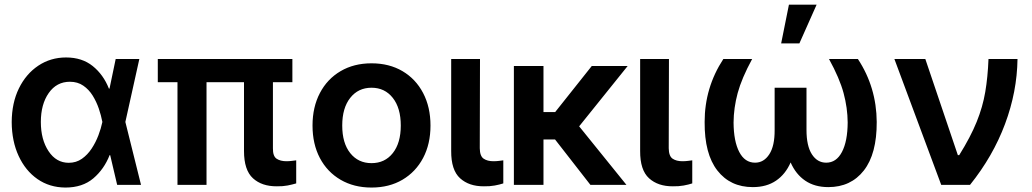

<svg xmlns="http://www.w3.org/2000/svg" viewBox="-20 -802 4476 833"><path d="M263.7 11.7Q194.8 11.2 142.6 -25.1Q90.3 -61.5 60.8 -125.5Q31.2 -189.5 30.8 -272.5Q31.2 -355.5 62 -418.5Q92.8 -481.4 146.2 -517.1Q199.7 -552.7 266.6 -552.7Q335.9 -552.7 382.3 -515.4Q428.7 -478 452.6 -417.5H455.1L481.9 -545.9H584.5L523.9 -272.9L591.8 0H488.3L458 -128.9H455.6Q431.6 -67.9 384.8 -28.1Q337.9 11.7 263.7 11.7ZM424.3 -272.9 423.8 -274.4Q418.9 -300.8 408.7 -330.8Q398.4 -360.8 382.1 -387.2Q365.7 -413.6 341.3 -430.4Q316.9 -447.3 283.2 -447.3Q225.6 -447.3 191.4 -398.4Q157.2 -349.6 157.2 -272.9Q157.2 -196.3 190.7 -146Q224.1 -95.7 278.3 -95.7Q310.5 -95.7 335.2 -113Q359.9 -130.4 377.7 -157.5Q395.5 -184.6 407 -215.1Q418.5 -245.6 423.8 -271.5Z M1248.5 -545.9V-445.3H1164.1V-158.7Q1163.6 -124.5 1179.9 -113.5Q1196.3 -102.5 1222.7 -102.5Q1234.9 -102.5 1246.1 -104Q1257.3 -105.5 1265.1 -106.4V-6.3Q1249 -1.5 1228 2.7Q1207 6.8 1181.2 6.3Q1116.2 6.8 1077.4 -28.6Q1038.6 -64 1038.6 -147V-445.3H876V0H750V-445.3H664.6V-545.9Z M1591.8 11.7Q1515.6 11.7 1457.8 -22Q1399.9 -55.7 1367.9 -116.2Q1335.9 -176.8 1335.9 -257.3Q1335.9 -337.4 1367.9 -398.4Q1399.9 -459.5 1457.8 -493.4Q1515.6 -527.3 1591.8 -527.3Q1668.5 -527.3 1726.1 -493.4Q1783.7 -459.5 1815.7 -398.4Q1847.7 -337.4 1847.7 -257.3Q1847.7 -177.2 1815.7 -116.7Q1783.7 -56.2 1726.1 -22.2Q1668.5 11.7 1591.8 11.7ZM1591.8 -94.2Q1649.9 -94.2 1684.3 -137.9Q1718.8 -181.6 1718.8 -257.3Q1718.8 -333.5 1684.1 -377.4Q1649.4 -421.4 1591.8 -421.4Q1534.2 -421.4 1499.5 -377.4Q1464.8 -333.5 1464.8 -257.3Q1464.8 -181.2 1499.5 -137.7Q1534.2 -94.2 1591.8 -94.2Z M1937.5 -545.9H2062.5L2061.5 -158.7Q2062 -124.5 2078.4 -113.5Q2094.7 -102.5 2120.6 -102.5Q2133.8 -102.5 2145 -104Q2156.2 -105.5 2163.6 -106.4V-6.3Q2147.5 -1 2126.2 2.9Q2105 6.8 2079.6 6.3Q2015.1 6.8 1976.1 -28.6Q1937 -64 1937.5 -147Z M2337.9 -515.6V-315.9H2388.7L2547.4 -515.6H2703.1L2492.7 -253.9L2697.8 0H2541.5L2388.2 -196.8H2337.9V0H2209.5V-515.6Z M2757.3 -545.9H2882.3L2881.3 -158.7Q2881.8 -124.5 2898.2 -113.5Q2914.6 -102.5 2940.4 -102.5Q2953.6 -102.5 2964.8 -104Q2976.1 -105.5 2983.4 -106.4V-6.3Q2967.3 -1 2946 2.9Q2924.8 6.8 2899.4 6.3Q2835 6.8 2795.9 -28.6Q2756.8 -64 2757.3 -147Z M3118.2 -545.9H3243.2Q3197.8 -462.4 3180.4 -398.2Q3163.1 -334 3162.6 -270.5Q3163.1 -189 3187.3 -142.6Q3211.4 -96.2 3255.9 -96.2Q3293.9 -96.2 3317.6 -132.6Q3341.3 -168.9 3340.8 -238.3V-421.4H3479V-238.3Q3479 -168.9 3502.4 -132.6Q3525.9 -96.2 3564.5 -96.2Q3608.4 -96.2 3632.8 -142.6Q3657.2 -189 3657.7 -270.5Q3657.2 -334 3639.9 -398.2Q3622.6 -462.4 3576.7 -545.9H3702.1Q3782.7 -423.3 3783.7 -272.9Q3784.2 -134.3 3727.8 -62.3Q3671.4 9.8 3573.7 9.8Q3514.6 9.8 3473.6 -18.1Q3432.6 -45.9 3410.2 -97.2Q3387.7 -45.9 3346.7 -18.1Q3305.7 9.8 3246.1 9.8Q3148.4 9.8 3092.3 -62.3Q3036.1 -134.3 3037.1 -272.9Q3037.1 -421.9 3118.2 -545.9ZM3369.1 -613.8 3402.8 -781.7H3522.9L3448.2 -613.8Z M4063.5 0 3860.4 -545.9H3994.6L4135.7 -128.9H4141.6Q4190.9 -208 4217.3 -273.2Q4243.7 -338.4 4254.6 -403.1Q4265.6 -467.8 4268.6 -545.9H4394.5Q4392.6 -403.8 4340.3 -263.9Q4288.1 -124 4188.5 0Z"/></svg>

Font: Inter Display Semi Bold
Style: Regular
Weight: 600
Designer: Rasmus Andersson
Foundry: rsms
Version: Version 4.000;git-37864ae